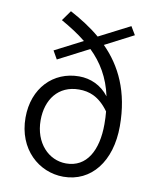

<svg xmlns="http://www.w3.org/2000/svg" viewBox="-90 -881 784 964"><g transform="rotate(10 302.0 -399.5)"><path d="M454 -347C456 -327 457 -305 457 -282C457 -149 406 -55 301 -55C212 -55 138 -131 138 -247C138 -352 196 -432 302 -432C353 -432 404 -416 454 -347ZM165 -561 322 -642C380 -586 423 -516 443 -422C404 -473 349 -497 291 -497C159 -497 61 -397 61 -247C61 -85 175 13 299 13C441 13 535 -106 535 -286C535 -462 474 -585 385 -674L530 -749L505 -791L347 -710C300 -750 247 -783 193 -812L156 -760C202 -734 245 -707 283 -676L141 -603Z"/></g></svg>

Font: Noto Sans CJK SC DemiLight
Style: Regular
Weight: 350
Designer: Ryoko NISHIZUKA 西塚涼子 (kana, bopomofo & ideographs); Paul D. Hunt (Latin, Greek & Cyrillic); Sandoll Communications 산돌커뮤니
Foundry: Adobe
Version: Version 2.004;hotconv 1.0.118;makeotfexe 2.5.65603